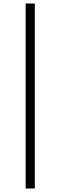

<svg xmlns="http://www.w3.org/2000/svg" viewBox="-20 -810 344 1092"><path d="M178 262H126V-790H178Z"/></svg>

Font: Castoro
Style: Regular
Weight: 400
Designer: John Hudson
Foundry: Tiro Typeworks Ltd.
Version: Version 2.04